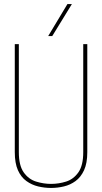

<svg xmlns="http://www.w3.org/2000/svg" viewBox="-20 -918 504 948"><path d="M53 -167V-700H73V-167Q73 -101 97 -67Q121 -33 158 -21.5Q195 -10 232 -10Q270 -10 306.5 -21.5Q343 -33 367 -67Q391 -101 391 -167V-700H411V-167Q411 -112 395 -77.5Q379 -43 353 -24Q327 -5 295.5 2.5Q264 10 232 10Q200 10 168.5 2.5Q137 -5 110.5 -24Q84 -43 68.5 -77.5Q53 -112 53 -167ZM218 -740 313 -898H335L238 -740Z"/></svg>

Font: Georama SemiCondensed Thin
Style: Regular
Weight: 100
Width: 4
Designer: Jean-Baptiste Levee
Foundry: Production Type
Version: Version 1.000